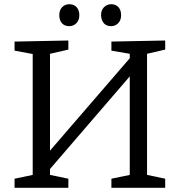

<svg xmlns="http://www.w3.org/2000/svg" viewBox="-20 -890 851 910"><path d="M49 0V-43L135 -61V-634L49 -650V-693L304 -698V-655L217 -635V-176L595 -614V-635L508 -650V-693L763 -698V-655L677 -635V-61L763 -43V0H508V-43L595 -61V-528L217 -89V-61L304 -43V0ZM507 -766Q484 -766 472 -780Q460 -794 459 -818Q459 -842 473 -856Q487 -870 507 -870Q529 -870 541.5 -856Q554 -842 554 -818Q554 -794 540 -780Q526 -766 507 -766ZM308 -766Q286 -766 273.5 -780Q261 -794 261 -818Q261 -842 274.5 -856Q288 -870 308 -870Q330 -870 343 -856Q356 -842 356 -818Q356 -794 342 -780Q328 -766 308 -766Z"/></svg>

Font: Bitter
Style: Regular
Weight: 400
Designer: Sol Matas, and Bitter project Authors
Foundry: Sol Matas
Version: Version 2.001